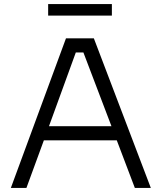

<svg xmlns="http://www.w3.org/2000/svg" viewBox="-20 -917 789 937"><path d="M302 -730H438L716 0H638L550 -232H194L109 0H33ZM524 -301 387 -661H350L219 -301ZM215 -897H526V-841H215Z"/></svg>

Font: Sora-SIA Light
Style: Regular
Weight: 300
Designer: Jonathan Barnbrook, Julián Moncada
Foundry: Barnbrook Fonts
Version: Version 2.000